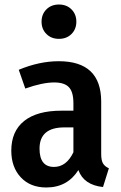

<svg xmlns="http://www.w3.org/2000/svg" viewBox="-20 -815 535 850"><path d="M296.5 -664.5Q275 -643 241 -643Q207 -643 185.5 -664.5Q164 -686 164 -719Q164 -752 185.5 -773.5Q207 -795 241 -795Q275 -795 296.5 -773.5Q318 -752 318 -719Q318 -686 296.5 -664.5ZM428 -133Q428 -105 436 -91.5Q444 -78 462 -70L436 13Q351 4 327 -62Q278 15 185 15Q114 15 72 -30Q30 -75 30 -148Q30 -234 87 -279.5Q144 -325 252 -325H305V-358Q305 -408 285 -429Q265 -450 220 -450Q168 -450 92 -423L63 -506Q154 -544 240 -544Q428 -544 428 -365ZM219 -76Q274 -76 305 -141V-251H265Q155 -251 155 -157Q155 -76 219 -76Z"/></svg>

Font: Fira Sans Condensed Medium
Style: Regular
Weight: 500
Width: 3
Designer: Carrois Corporate & Edenspiekermann AG
Foundry: Carrois Corporate GbR & Edenspiekermann AG
Version: Version 4.203;PS 004.203;hotconv 1.0.88;makeotf.lib2.5.64775